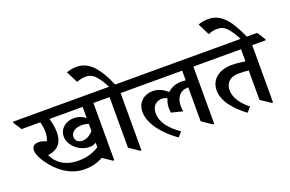

<svg xmlns="http://www.w3.org/2000/svg" viewBox="-161 -1293 2583 1711"><g transform="rotate(-20 1130.0 -437.0)"><path d="M406 -7C477 -7 535 -24 580 -51L666 7H678V-536H806V-547L757 -624H-52V-612L-3 -536H174C183 -505 188 -472 188 -441C188 -410 184 -381 171 -357C144 -369 119 -375 97 -375C57 -375 35 -356 35 -317C35 -286 54 -244 86 -198C158 -93 270 -7 406 -7ZM513 -179C535 -179 557 -184 576 -196V-154C523 -120 462 -98 379 -98C255 -98 177 -155 140 -237H141C237 -250 283 -307 283 -402C283 -443 275 -489 262 -536H576V-430C545 -455 507 -469 467 -469C391 -469 327 -420 327 -344C327 -301 349 -262 383 -231C418 -199 466 -179 513 -179ZM407 -311C407 -361 457 -386 512 -386C534 -386 556 -382 576 -375V-307C546 -272 508 -253 472 -253C436 -253 407 -274 407 -311Z M924 7H936V-536H1064V-547L1015 -624H917C829 -825 750 -890 645 -890C606 -890 576 -882 550 -873L606 -762C633 -773 664 -780 689 -780C733 -780 762 -766 796 -724C816 -700 836 -668 858 -624H702V-612L751 -536H831V-56Z M1287 13 1326 -31C1230 -98 1168 -171 1168 -262C1168 -325 1210 -363 1262 -363C1281 -363 1297 -358 1313 -349C1301 -325 1294 -297 1294 -265C1294 -248 1295 -236 1298 -219L1405 -192C1402 -207 1400 -225 1400 -245C1400 -323 1441 -377 1512 -377C1515 -377 1517 -377 1520 -377V-56L1613 7H1626V-536H1754V-547L1704 -624H960V-612L1009 -536H1520V-444C1508 -446 1494 -447 1479 -447C1427 -447 1380 -429 1346 -396C1308 -432 1263 -455 1209 -455C1127 -455 1061 -400 1061 -311C1061 -185 1177 -65 1287 13Z M1939 16 1979 -29C1910 -84 1857 -152 1857 -227C1857 -294 1900 -340 1981 -340C2015 -340 2052 -338 2078 -335V-56L2172 7H2184V-536H2312V-547L2263 -624H1650V-612L1699 -536H2078V-421C2043 -426 1994 -433 1949 -433C1835 -433 1748 -370 1748 -266C1748 -151 1847 -54 1939 16Z M2111 -614H2169C2080 -822 2000 -889 1893 -889C1855 -889 1824 -882 1798 -872L1854 -761C1881 -773 1912 -779 1937 -779C1981 -779 2011 -766 2044 -723C2065 -697 2087 -663 2111 -614Z"/></g></svg>

Font: Noto Serif Devanagari SemiBold
Style: Regular
Weight: 600
Designer: Universal Thirst, Indian Type Foundry and the Monotype Design Team
Foundry: Monotype Imaging Inc.
Version: Version 2.004